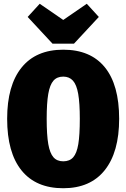

<svg xmlns="http://www.w3.org/2000/svg" viewBox="-20 -980 672 1020"><path d="M613 -349Q613 -172 536.5 -76Q460 20 316 20Q171 20 94.5 -74.5Q18 -169 18 -349Q18 -526 94.5 -621Q171 -716 316 -716Q461 -716 537 -622.5Q613 -529 613 -349ZM228 -349Q228 -263 236.5 -214.5Q245 -166 264 -144.5Q283 -123 316 -123Q350 -123 369 -144.5Q388 -166 396 -214.5Q404 -263 404 -349Q404 -432 395.5 -481Q387 -530 367.5 -551.5Q348 -573 316 -573Q283 -573 264 -551.5Q245 -530 236.5 -481.5Q228 -433 228 -349ZM441 -960 505 -890 373 -748H259L127 -890L191 -960L316 -874Z"/></svg>

Font: Fira Sans Condensed Black
Style: Regular
Weight: 900
Width: 3
Designer: Carrois Corporate & Edenspiekermann AG
Foundry: Carrois Corporate GbR & Edenspiekermann AG
Version: Version 4.203